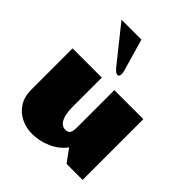

<svg xmlns="http://www.w3.org/2000/svg" viewBox="-268 -1164 1356 1356"><g transform="rotate(45 410.0 -486.0)"><path d="M347.2 -324.2Q347.2 -261.7 358.2 -226.8Q369.1 -191.9 387 -178Q404.8 -164.1 424.8 -164.1Q454.1 -164.1 463.1 -181.9Q472.2 -199.7 472.2 -228V-606.9H762.2V0H602.1L532.2 -95.2Q491.7 -39.6 422.6 -8.3Q353.5 22.9 279.8 22.9Q218.8 22.9 167.5 -2.7Q116.2 -28.3 85.7 -76.7Q55.2 -125 55.2 -192.9V-606.9H347.2ZM355 -994.6 425.3 -751Q429.2 -737.3 429.2 -724.6Q429.2 -697.8 411.1 -697.8Q393.6 -697.8 366.2 -731.9L156.2 -994.6Z"/></g></svg>

Font: Rammetto One
Style: Regular
Weight: 400
Designer: Vernon Adams
Foundry: Vernon Adams
Version: Version 1.100; ttfautohint (v1.8.4.7-5d5b)